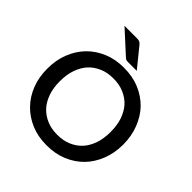

<svg xmlns="http://www.w3.org/2000/svg" viewBox="-241 -1104 1287 1287"><g transform="rotate(45 402.0 -461.0)"><path d="M735.8 -212.4Q709 -144 663.1 -96.7Q616.2 -48.3 549.3 -20Q483.9 7.3 401.9 7.3Q320.3 7.3 255.4 -20Q189 -47.9 141.6 -96.7Q93.8 -146 67.9 -212.4Q42 -278.3 42 -359.9Q42 -441.4 67.9 -507.3Q94.7 -575.7 141.6 -624Q189 -672.9 255.4 -700.7Q320.3 -728 401.9 -728Q483.9 -728 549.3 -700.7Q616.2 -672.4 663.1 -624Q708.5 -577.1 735.8 -507.3Q762.2 -439.9 762.2 -359.9Q762.2 -279.8 735.8 -212.4ZM626 -471.7Q608.4 -522 578.1 -555.7Q548.3 -588.4 502 -608.4Q459 -627 401.9 -627Q345.7 -627 302.7 -608.4Q256.3 -588.4 226.6 -555.7Q196.3 -522.5 178.2 -471.7Q161.1 -423.3 161.1 -359.9Q161.1 -296.4 178.2 -248Q196.3 -196.8 226.6 -164.6Q257.8 -130.9 302.7 -111.8Q345.7 -93.3 401.9 -93.3Q459 -93.3 502 -111.8Q546.9 -130.9 578.1 -164.6Q607.9 -197.3 626 -248Q642.6 -297.4 642.6 -359.9Q642.6 -422.4 626 -471.7ZM205.1 -928.7H318.4Q330.1 -928.7 334.5 -928.2Q341.8 -927.2 346.7 -925.3Q352.5 -922.9 356 -919.9Q360.4 -916 365.7 -910.2L476.6 -773.4H398.9Q385.7 -773.4 378.9 -774.9Q371.1 -776.4 362.8 -784.7Z"/></g></svg>

Font: Lato-SemiBold
Style: Regular
Weight: 500
Designer: Lukasz Dziedzic with Adam Twardoch and Botio Nikoltchev
Foundry: tyPoland Lukasz Dziedzic
Version: ""